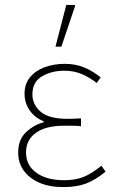

<svg xmlns="http://www.w3.org/2000/svg" viewBox="-20 -750 470 782"><path d="M238 12Q181 12 140 -6Q99 -24 76.5 -55.5Q54 -87 54 -128Q54 -182 86.5 -212Q119 -242 158 -252V-256Q121 -271 100.5 -301Q80 -331 80 -368Q80 -408 102 -435Q124 -462 161.5 -476Q199 -490 244 -490Q288 -490 323.5 -475Q359 -460 390 -435L374 -412Q343 -436 311.5 -449Q280 -462 242 -462Q190 -462 151 -439Q112 -416 112 -366Q112 -324 145.5 -295Q179 -266 256 -266Q270 -266 280.5 -266.5Q291 -267 310 -268V-236Q289 -238 274 -238Q259 -238 242 -238Q166 -238 126 -209Q86 -180 86 -129Q86 -77 128 -46.5Q170 -16 242 -16Q287 -16 320.5 -29.5Q354 -43 393 -75L410 -51Q369 -17 330.5 -2.5Q292 12 238 12ZM206 -560 250 -730H284L286 -726L230 -560Z"/></svg>

Font: SourceSans3VF
Style: Regular
Weight: 200
Designer: Paul D. Hunt
Foundry: Adobe
Version: Version 3.052;hotconv 1.1.0;makeotfexe 2.6.0